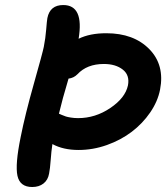

<svg xmlns="http://www.w3.org/2000/svg" viewBox="-20 -772 660 762"><path d="M107.9 -29.8Q59.1 -29.8 49.3 -74.2Q39.6 -118.7 62 -228Q79.6 -316.9 114.5 -440.2Q149.4 -563.5 153.8 -585.9Q160.6 -620.6 163.3 -654.8Q166 -689 168 -700.2Q178.2 -752 231 -752Q314 -752 292 -618.2Q336.4 -640.1 401.9 -640.1Q510.7 -640.1 572.5 -577.1Q634.3 -514.2 615.2 -416Q606 -369.1 575.9 -325.4Q545.9 -281.7 502.9 -249Q460 -216.3 404.5 -196.5Q349.1 -176.8 292 -176.8Q231 -176.8 188 -200.2Q183.6 -171.4 181.2 -137Q178.7 -102.5 174.8 -83Q170.4 -57.6 152.6 -43.7Q134.8 -29.8 107.9 -29.8ZM287.1 -477.1Q272.5 -462.4 252 -460Q227.1 -377 213.9 -320.8Q216.3 -319.8 225.8 -315.7Q235.4 -311.5 241.7 -309.6Q248 -307.6 261.5 -305.4Q274.9 -303.2 290 -303.2Q358.4 -303.2 417.7 -343.3Q477.1 -383.3 487.8 -433.1Q495.6 -473.6 467.3 -495.8Q439 -518.1 392.1 -518.1Q325.2 -518.1 287.1 -477.1Z"/></svg>

Font: Shantell Sans Irregular Bouncy
Style: Italic
Weight: 600
Italic angle: -11.31°
Designer: Stephen Nixon, Anya Danilova, Shantell Martin
Foundry: Arrow Type
Version: Version 1.006;[9816181b4]